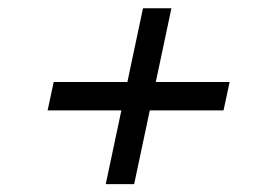

<svg xmlns="http://www.w3.org/2000/svg" viewBox="-20 -587 640 473"><path d="M112.3 -385H545.7L530.7 -315H97.3ZM402.3 -566.7 310.5 -133.3H240.5L332.3 -566.7Z"/></svg>

Font: Epunda Sans Light
Style: Italic
Weight: 300
Italic angle: -12.0243°
Designer: Simon Atzbach
Foundry: typofactur
Version: Version 2.204